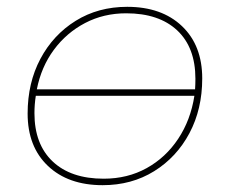

<svg xmlns="http://www.w3.org/2000/svg" viewBox="-20 -540 687 563"><path d="M281 3Q180 3 120.5 -53.5Q61 -110 61 -207Q61 -297 98.5 -367.5Q136 -438 202 -479Q268 -520 353 -520Q454 -520 513.5 -463.5Q573 -407 573 -310Q573 -220 535.5 -149.5Q498 -79 432 -38Q366 3 281 3ZM284 -16Q354 -16 410 -47Q466 -78 502.5 -133Q539 -188 550 -259H85Q81 -234 81 -208Q81 -117 134.5 -66.5Q188 -16 284 -16ZM88 -278H552Q553 -293 553 -309Q553 -401 499.5 -451Q446 -501 350 -501Q284 -501 229.5 -472.5Q175 -444 138 -394Q101 -344 88 -278Z"/></svg>

Font: Montserrat Thin
Style: Italic
Weight: 100
Italic angle: -11.3°
Designer: Julieta Ulanovsky
Foundry: Julieta Ulanovsky
Version: Version 9.000; ttfautohint (v1.8.4.7-5d5b)